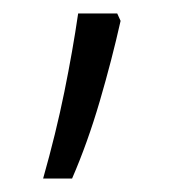

<svg xmlns="http://www.w3.org/2000/svg" viewBox="-20 -136 272 285"><path d="M44 129Q63 62 75.5 0.5Q88 -61 96 -116H154L159 -105Q146 -47 128 14.5Q110 76 87 129Z"/></svg>

Font: Noto Sans Gurmukhi Condensed Light
Style: Regular
Weight: 300
Width: 3
Designer: Jelle Bosma - Monotype Design Team
Foundry: Monotype Imaging Inc.
Version: Version 2.004; ttfautohint (v1.8.4.7-5d5b)